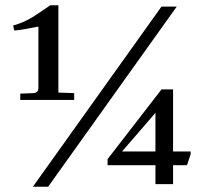

<svg xmlns="http://www.w3.org/2000/svg" viewBox="-20 -700 775 730"><path d="M57 -320V-344L108 -346Q126 -347 126 -366V-599Q106 -595 78.5 -590Q51 -585 34 -584L30 -603Q74 -615 112 -640Q150 -665 171 -680H202V-348L262 -346V-320ZM594 -675H652L163 10H105ZM638 -360V-124H705V-114L691 -72H638V0H571V-72H389V-95L594 -360ZM444 -124H571V-271Z"/></svg>

Font: Gulzar
Style: Regular
Weight: 400
Designer: Borna Izadpanah, Alice Savoie, Simon Cozens, Fiona Ross
Version: Version 1.000;[7b34f74]; ttfautohint (v1.8.4)